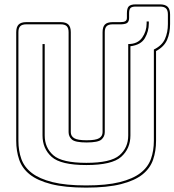

<svg xmlns="http://www.w3.org/2000/svg" viewBox="-20 -831 796 876"><path d="M373 25Q276 25 213.5 9Q151 -7 116 -35Q81 -63 67.5 -102.5Q54 -142 54 -189V-684Q54 -708 65 -719Q76 -730 100 -730H257Q281 -730 292 -719Q303 -708 303 -684V-228Q303 -210 318.5 -200.5Q334 -191 375 -191Q417 -191 432.5 -200.5Q448 -210 448 -228V-684Q448 -708 458.5 -719Q469 -730 494 -730H529Q545 -730 552 -734.5Q559 -739 559 -749V-770Q559 -794 568 -802.5Q577 -811 599 -811H710Q734 -811 745 -800Q756 -789 756 -765V-721Q756 -681 742.5 -649.5Q729 -618 692 -598V-189Q692 -142 678.5 -102.5Q665 -63 630 -35Q595 -7 532.5 9Q470 25 373 25ZM373 15Q466 15 526 0Q586 -15 620.5 -41.5Q655 -68 668.5 -105.5Q682 -143 682 -189V-605Q719 -623 732.5 -653Q746 -683 746 -721V-765Q746 -784 737.5 -792.5Q729 -801 710 -801H599Q582 -801 575.5 -794.5Q569 -788 569 -770V-749Q569 -736 562.5 -728.5Q556 -721 534 -720H494Q475 -720 466.5 -711.5Q458 -703 458 -684V-228Q458 -208 443 -194.5Q428 -181 375 -181Q323 -181 308 -194.5Q293 -208 293 -228V-684Q293 -703 284.5 -711.5Q276 -720 257 -720H100Q81 -720 72.5 -711.5Q64 -703 64 -684V-189Q64 -143 77.5 -105.5Q91 -68 125.5 -41.5Q160 -15 220 0Q280 15 373 15ZM575 -213Q575 -153 533 -115.5Q491 -78 374 -78Q257 -78 215.5 -115.5Q174 -153 174 -213V-630H184V-213Q184 -157 223.5 -122.5Q263 -88 374 -88Q485 -88 525 -122.5Q565 -157 565 -213V-630Q608 -630 628.5 -659Q649 -688 649 -724V-733H659V-724Q659 -688 641 -657Q623 -626 575 -620Z"/></svg>

Font: Bungee Outline
Style: Regular
Weight: 400
Designer: David Jonathan Ross
Foundry: David Jonathan Ross
Version: Version 1.000;PS 1.0;hotconv 1.0.72;makeotf.lib2.5.5900